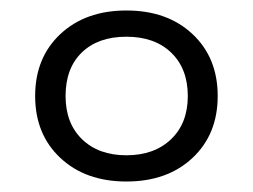

<svg xmlns="http://www.w3.org/2000/svg" viewBox="-20 -730 482 366"><path d="M47 -547Q47 -620 95 -665Q143 -710 221 -710Q299 -710 347 -665Q395 -620 395 -547Q395 -474 347 -429Q299 -384 221 -384Q143 -384 95 -429Q47 -474 47 -547ZM338 -547Q338 -599 306.5 -629.5Q275 -660 221 -660Q167 -660 136 -630Q105 -600 105 -547Q105 -495 136.5 -464.5Q168 -434 221 -434Q274 -434 306 -464.5Q338 -495 338 -547Z"/></svg>

Font: Kodchasan
Style: Regular
Weight: 400
Version: Version 1.000; ttfautohint (v1.6)